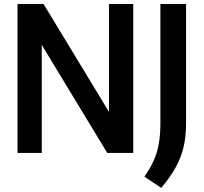

<svg xmlns="http://www.w3.org/2000/svg" viewBox="-20 -760 1012 954"><path d="M67 0V-740H196.5L546 -163.5H521.5V-740H642V0H513L163.5 -576.5H187.5V0ZM781 173.5 697.5 117.5Q727 76 744.2 37Q761.5 -2 769.2 -46.2Q777 -90.5 777 -148V-740H904.5V-145.5Q904.5 -83.5 892.5 -31Q880.5 21.5 853.2 71Q826 120.5 781 173.5Z"/></svg>

Font: Encode Sans SC SemiCondensed SemiBold
Style: Regular
Weight: 600
Width: 4
Designer: Multiple Designers
Foundry: Impallari Type
Version: Version 3.002